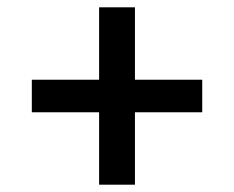

<svg xmlns="http://www.w3.org/2000/svg" viewBox="-20 -568 640 525"><path d="M251 -63V-261H67V-350H251V-548H349V-350H533V-261H349V-63Z"/></svg>

Font: IBM Plex Sans Hebrew Medium
Style: Regular
Weight: 500
Designer: Mike Abbink, Paul van der Laan, Pieter van Rosmalen, Yanek Iontef
Foundry: Bold Monday
Version: Version 1.2